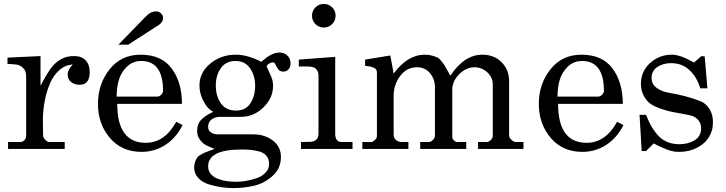

<svg xmlns="http://www.w3.org/2000/svg" viewBox="-20 -757 3688 976"><path d="M21 -35H82Q96 -35 104.5 -45Q113 -55 113 -67V-369Q113 -397 97.5 -411.5Q82 -426 65.5 -428.5Q49 -431 18 -432V-464L186 -472V-321Q227 -400 252 -426Q295 -473 358 -472Q395 -472 415.5 -450Q436 -428 436 -391Q436 -326 385 -326Q359 -326 341.5 -340Q324 -354 324 -378Q324 -403 350 -429Q311 -427 281 -400Q251 -373 233.5 -331.5Q216 -290 207.5 -245Q199 -200 198 -155Q198 -151 198.5 -112.5Q199 -74 199 -71Q198 -60 209 -47.5Q220 -35 231 -35H309V0H21Z M478 -229Q478 -330 537 -404.5Q596 -479 695 -479Q801 -479 853 -408.5Q905 -338 905 -229H576Q576 -31 721 -31Q817 -31 876 -138L908 -121Q876 -57 821.5 -21Q767 15 699 15Q599 15 538.5 -56Q478 -127 478 -229ZM698 -447Q654 -447 624 -417Q594 -387 583.5 -348.5Q573 -310 573 -266H780Q790 -266 799 -275Q808 -284 809 -294Q809 -447 698 -447ZM582 -530 716 -668Q728 -680 733.5 -684.5Q739 -689 749.5 -694Q760 -699 773 -699Q789 -699 799 -688.5Q809 -678 809 -666Q809 -640 773 -621L632 -530Q632 -530 582 -530Z M967 94Q967 78 972 65Q977 52 982 44.5Q987 37 1001 29Q1015 21 1021 18.5Q1027 16 1046.5 9Q1066 2 1071 0Q1043 -11 1026.5 -19.5Q1010 -28 996 -47Q982 -66 982 -92Q982 -127 1003 -148.5Q1024 -170 1063 -188Q1064 -189 1064 -190Q1058 -189 1041.5 -204.5Q1025 -220 1009.5 -253Q994 -286 994 -323Q994 -388 1048.5 -433.5Q1103 -479 1179 -479Q1238 -479 1308 -443Q1329 -460 1337.5 -466.5Q1346 -473 1364.5 -481.5Q1383 -490 1400 -490Q1425 -490 1441 -474.5Q1457 -459 1457 -434Q1457 -417 1447 -405Q1437 -393 1420 -393Q1403 -393 1394.5 -404.5Q1386 -416 1381 -428Q1376 -440 1367 -440Q1358 -440 1347 -433Q1336 -426 1336 -418L1337 -415Q1340 -408 1350 -387Q1360 -366 1364 -352Q1368 -338 1368 -321Q1368 -258 1318.5 -210.5Q1269 -163 1205 -163H1095Q1071 -162 1054.5 -149Q1038 -136 1038 -112Q1038 -93 1053 -83.5Q1068 -74 1088 -74H1269Q1325 -74 1366.5 -43Q1408 -12 1408 41Q1408 99 1366.5 136.5Q1325 174 1274 186.5Q1223 199 1166 199Q1137 199 1107.5 195Q1078 191 1044 181Q1010 171 988.5 148.5Q967 126 967 94ZM1038 89Q1038 112 1052.5 128.5Q1067 145 1090 153Q1113 161 1134.5 164Q1156 167 1179 167Q1202 167 1228 163Q1254 159 1282.5 149.5Q1311 140 1329.5 121Q1348 102 1348 76Q1348 51 1334 34.5Q1320 18 1294.5 12Q1269 6 1251 4.5Q1233 3 1207 3Q1038 3 1038 89ZM1077 -323Q1077 -269 1102.5 -232Q1128 -195 1180 -195Q1229 -195 1253 -232Q1277 -269 1277 -321Q1277 -372 1251.5 -409.5Q1226 -447 1177 -447Q1128 -447 1102.5 -410.5Q1077 -374 1077 -323Z M1510 -35 1553 -36Q1599 -36 1599 -78V-372Q1599 -386 1594 -395.5Q1589 -405 1583 -410Q1577 -415 1565 -417Q1553 -419 1545 -419Q1537 -419 1521.5 -419Q1506 -419 1499 -419V-454L1684 -468V-77Q1684 -35 1718 -35H1772V0H1510ZM1583.5 -634.5Q1566 -652 1566 -677Q1566 -702 1583.5 -719.5Q1601 -737 1626 -737Q1651 -737 1668.5 -719.5Q1686 -702 1686 -677Q1686 -652 1668.5 -634.5Q1651 -617 1626 -617Q1601 -617 1583.5 -634.5Z M1822 -35H1868Q1876 -36 1886 -45.5Q1896 -55 1896 -64V-390Q1896 -397 1892.5 -402.5Q1889 -408 1885 -410.5Q1881 -413 1873.5 -415.5Q1866 -418 1861.5 -419Q1857 -420 1847.5 -421Q1838 -422 1836 -422V-454L1964 -475L1981 -383Q2052 -479 2139 -479Q2159 -479 2175.5 -474.5Q2192 -470 2202 -465.5Q2212 -461 2223 -447.5Q2234 -434 2238 -427.5Q2242 -421 2253.5 -400.5Q2265 -380 2269 -372Q2340 -479 2432 -479Q2492 -479 2530 -440.5Q2568 -402 2568 -344V-67Q2568 -57 2580 -46Q2592 -35 2602 -35H2641V0H2410V-35H2453Q2465 -35 2475 -45.5Q2485 -56 2485 -67V-326Q2485 -364 2457 -389.5Q2429 -415 2392 -415Q2349 -415 2314 -379.5Q2279 -344 2279 -301V-60Q2279 -52 2287.5 -43.5Q2296 -35 2304 -35H2350V0H2116V-35H2159Q2170 -35 2180.5 -45.5Q2191 -56 2191 -67V-312Q2191 -355 2166 -385Q2141 -415 2100 -415Q2047 -415 2014 -370.5Q1981 -326 1981 -269V-71Q1981 -55 1993.5 -45Q2006 -35 2022 -35H2056V0H1822Z M2719 -229Q2719 -330 2778 -404.5Q2837 -479 2936 -479Q3042 -479 3094 -408.5Q3146 -338 3146 -229H2817Q2817 -31 2962 -31Q3058 -31 3117 -138L3149 -121Q3117 -57 3062.5 -21Q3008 15 2940 15Q2840 15 2779.5 -56Q2719 -127 2719 -229ZM2939 -447Q2895 -447 2865 -417Q2835 -387 2824.5 -348.5Q2814 -310 2814 -266H3021Q3031 -266 3040 -275Q3049 -284 3050 -294Q3050 -447 2939 -447Z M3303 -28 3264 11H3242L3231 -173H3264Q3291 -103 3330 -63.5Q3369 -24 3434 -24Q3478 -24 3511 -44Q3544 -64 3544 -105Q3544 -129 3529.5 -146.5Q3515 -164 3491 -170Q3475 -174 3438 -180.5Q3401 -187 3380 -192Q3359 -197 3328 -208.5Q3297 -220 3280 -234.5Q3263 -249 3250.5 -274Q3238 -299 3238 -331Q3238 -395 3285 -437Q3332 -479 3395 -479Q3439 -479 3508 -439L3544 -471H3562L3576 -308H3540Q3522 -366 3484.5 -401Q3447 -436 3391 -436Q3351 -436 3321.5 -416.5Q3292 -397 3292 -359Q3293 -328 3319 -309.5Q3345 -291 3382.5 -285Q3420 -279 3462.5 -268Q3505 -257 3539.5 -243Q3574 -229 3592 -193Q3610 -157 3601 -102Q3587 -46 3539.5 -15.5Q3492 15 3432 15Q3422 15 3412.5 14Q3403 13 3392 10Q3381 7 3375 5Q3369 3 3355.5 -3Q3342 -9 3339 -10Q3336 -11 3320 -19Q3304 -27 3303 -28Z"/></svg>

Font: Academico
Style: Regular
Weight: 400
Foundry: Steinberg Media Technologies GmbH
Version: Version 0.902